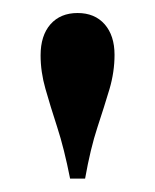

<svg xmlns="http://www.w3.org/2000/svg" viewBox="-20 -622 233 289"><path d="M85.5 -353.2Q76.6 -398.4 66.1 -430.6Q55.6 -462.9 48.4 -488.3Q41.1 -513.7 41.1 -538.7Q41.1 -568.5 56 -585.5Q71 -602.4 96.8 -602.4Q122.6 -602.4 137.5 -585.5Q152.4 -568.5 152.4 -539.5Q152.4 -513.7 144.8 -487.9Q137.1 -462.1 126.6 -430.2Q116.1 -398.4 108.1 -353.2Z"/></svg>

Font: Playfair 5pt SemiExpanded Light SemiBold
Style: Regular
Weight: 600
Version: Version 2.001;gftools[0.9.30]